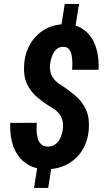

<svg xmlns="http://www.w3.org/2000/svg" viewBox="-20 -844 531 970"><path d="M379.4 -824.2 356 -679.2H284.2L307.1 -824.2ZM244.1 -26.9 223.6 105.5H151.9L172.9 -26.9ZM297.4 -191.4Q300.3 -213.9 295.9 -233.2Q291.5 -252.4 279.5 -268.3Q267.6 -284.2 248 -296.4Q202.6 -323.2 168.2 -352.5Q133.8 -381.8 115.7 -421.4Q97.7 -460.9 102.1 -519Q106 -576.2 133.5 -622.8Q161.1 -669.4 207.3 -696Q253.4 -722.7 312.5 -721.2Q361.8 -720.2 394.3 -700Q426.8 -679.7 446 -647Q465.3 -614.3 472.7 -573.7Q480 -533.2 478 -491.2H344.7Q345.2 -502.9 345.5 -522.5Q345.7 -542 342.5 -561.3Q339.4 -580.6 329.6 -594Q319.8 -607.4 300.8 -607.4Q277.8 -607.9 263.7 -593.8Q249.5 -579.6 242.2 -558.8Q234.9 -538.1 232.9 -519Q230.5 -496.6 235.4 -478Q240.2 -459.5 252.9 -444.1Q265.6 -428.7 284.7 -416.5Q329.1 -388.2 363 -358.4Q397 -328.6 414.8 -289.3Q432.6 -250 428.7 -192.4Q424.3 -131.8 396 -85.7Q367.7 -39.6 319.8 -13.9Q272 11.7 210.4 10.7Q160.2 9.8 125.5 -9.8Q90.8 -29.3 68.8 -62Q46.9 -94.7 38.3 -136.5Q29.8 -178.2 31.7 -223.1L165.5 -223.6Q164.6 -207.5 164.8 -187.3Q165 -167 169.9 -147.7Q174.8 -128.4 187 -116Q199.2 -103.5 221.7 -103.5Q245.6 -103 261.7 -116.5Q277.8 -129.9 286.4 -150.1Q294.9 -170.4 297.4 -191.4Z"/></svg>

Font: Roboto Condensed
Style: Bold Italic
Weight: 700
Italic angle: -12°
Designer: Christian Robertson
Foundry: Google
Version: Version 3.0